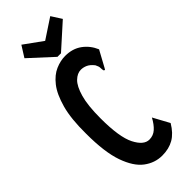

<svg xmlns="http://www.w3.org/2000/svg" viewBox="-267 -841 884 884"><g transform="rotate(-45 175.0 -399.0)"><path d="M197 11Q149 11 109 -19Q69 -49 44.5 -118.5Q20 -188 20 -308Q19 -406 36.5 -469Q54 -532 81.5 -567Q109 -602 141.5 -616Q174 -630 205 -630Q253 -630 286.5 -605.5Q320 -581 337 -541L294 -462L289 -454L283 -458Q281 -466 281 -476Q281 -486 273 -501Q258 -520 242.5 -527Q227 -534 211 -534Q188 -534 166.5 -513.5Q145 -493 131 -444Q117 -395 117 -311Q117 -189 144 -136Q171 -83 207 -83Q233 -83 252 -100Q271 -117 287 -147L330 -68Q305 -26 273 -7.5Q241 11 197 11ZM286 -808 318 -758 200 -652H177L65 -755L99 -809L189 -744Z"/></g></svg>

Font: Inconsolata ExtraCondensed ExtraBold
Style: Regular
Weight: 800
Width: 2
Monospace: yes
Designer: Raph Levien, Cyreal, Brenton Simpson
Foundry: Raph Levien, Cyreal, Google
Version: Version 3.001; ttfautohint (v1.8.2.53-6de2)